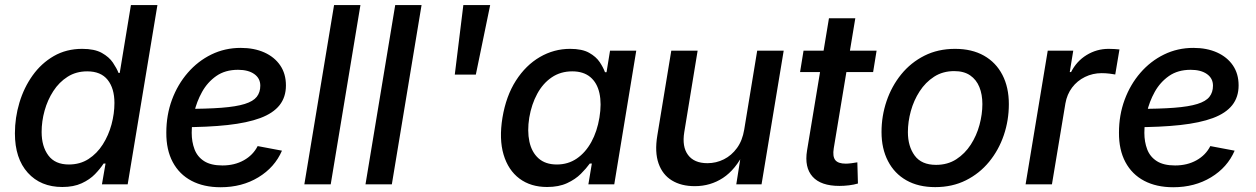

<svg xmlns="http://www.w3.org/2000/svg" viewBox="-20 -748 5095 779"><path d="M232.9 10.7Q145 10.7 92.8 -47.1Q40.5 -105 40.5 -207Q40.5 -270.5 58.8 -331.5Q77.1 -392.6 112.3 -441.9Q147.5 -491.2 198.2 -520.5Q249 -549.8 313.5 -549.8Q363.8 -549.8 393.3 -533.2Q422.9 -516.6 438.2 -493.7Q453.6 -470.7 460.9 -452.1H465.8L511.2 -727.5H618.7L498 0H393.6L408.2 -84.5H400.4Q386.7 -63.5 365.5 -41.5Q344.2 -19.5 311.5 -4.4Q278.8 10.7 232.9 10.7ZM259.3 -80.6Q304.7 -80.6 339.1 -102.8Q373.5 -125 397 -161.9Q420.4 -198.7 432.4 -242.9Q444.3 -287.1 444.3 -330.1Q444.3 -389.6 416.7 -424.1Q389.2 -458.5 334 -458.5Q288.6 -458.5 254.2 -436.5Q219.7 -414.6 196.3 -378.4Q172.9 -342.3 160.9 -299.1Q148.9 -255.9 148.9 -212.4Q148.9 -153.8 176.3 -117.2Q203.6 -80.6 259.3 -80.6Z M875 11.7Q806.6 11.7 757.1 -14.4Q707.5 -40.5 680.9 -90.3Q654.3 -140.1 654.8 -210Q654.8 -281.2 677.7 -343.3Q700.7 -405.3 741.7 -452.6Q782.7 -500 837.6 -526.9Q892.6 -553.7 956.5 -553.7Q1011.2 -553.7 1052.5 -535.2Q1093.8 -516.6 1116.9 -482.7Q1140.1 -448.7 1140.1 -401.4Q1140.1 -354 1114.3 -321.3Q1088.4 -288.6 1035.9 -269Q983.4 -249.5 903.3 -240.7Q823.2 -231.9 714.8 -231.9L728 -306.2Q818.8 -306.2 878.7 -310.8Q938.5 -315.4 972.9 -326.2Q1007.3 -336.9 1021.7 -355.2Q1036.1 -373.5 1036.1 -400.4Q1036.1 -430.2 1011.7 -447.5Q987.3 -464.8 945.8 -464.8Q893.6 -464.8 857.7 -439.7Q821.8 -414.6 799.8 -375Q777.8 -335.4 767.8 -291.3Q757.8 -247.1 757.8 -209Q757.8 -172.4 769.3 -142.1Q780.8 -111.8 808.3 -94.2Q835.9 -76.7 882.3 -76.7Q931.6 -76.7 969.2 -97.7Q1006.8 -118.7 1025.4 -155.3L1124 -136.7Q1094.7 -68.8 1028.3 -28.6Q961.9 11.7 875 11.7Z M1442.4 -727.5 1321.8 0H1214.8L1335.4 -727.5Z M1690.4 -727.5 1569.8 0H1462.9L1583.5 -727.5Z M1825.2 -445.3 1859.9 -727.5H1968.8L1910.6 -445.3Z M2199.7 10.7Q2133.3 10.7 2087.6 -23.4Q2042 -57.6 2023.2 -120.6Q2004.4 -183.6 2018.6 -270.5Q2033.2 -358.4 2073.2 -420.9Q2113.3 -483.4 2170.4 -516.6Q2227.5 -549.8 2293 -549.8Q2341.8 -549.8 2370.1 -533.9Q2398.4 -518.1 2413.1 -496.1Q2427.7 -474.1 2434.6 -455.1H2440.9L2455.1 -542.5H2561.5L2472.2 0H2367.2L2381.3 -84.5H2373Q2358.9 -64.9 2336.7 -42.7Q2314.5 -20.5 2280.8 -4.9Q2247.1 10.7 2199.7 10.7ZM2239.3 -80.6Q2284.7 -80.6 2320.1 -104.7Q2355.5 -128.9 2379.2 -171.9Q2402.8 -214.8 2412.1 -271Q2421.4 -327.6 2412.1 -369.9Q2402.8 -412.1 2375 -435.3Q2347.2 -458.5 2301.8 -458.5Q2254.4 -458.5 2218.5 -434.1Q2182.6 -409.7 2159.7 -367.4Q2136.7 -325.2 2127.4 -271Q2118.7 -216.8 2127.9 -173.6Q2137.2 -130.4 2165 -105.5Q2192.9 -80.6 2239.3 -80.6Z M2798.8 7.3Q2744.1 7.3 2706.1 -15.9Q2668 -39.1 2651.9 -85Q2635.7 -130.9 2647 -198.7L2703.6 -542.5H2810.5L2756.3 -211.9Q2746.6 -152.8 2771.5 -119.4Q2796.4 -85.9 2850.1 -85.9Q2885.7 -85.9 2917 -101.6Q2948.2 -117.2 2970.2 -147.5Q2992.2 -177.7 2999.5 -222.2L3052.2 -542.5H3159.7L3069.8 0H2967.3L2988.3 -132.8H3000.5Q2964.4 -59.6 2913.3 -26.1Q2862.3 7.3 2798.8 7.3Z M3536.6 -542.5 3522.5 -455.6H3226.1L3240.2 -542.5ZM3343.3 -673.8H3450.2L3362.8 -146.5Q3357.4 -113.3 3368.9 -98.6Q3380.4 -84 3411.6 -84Q3420.4 -84 3434.3 -85.7Q3448.2 -87.4 3458.5 -89.4L3460.9 -3.4Q3444.3 1.5 3424.6 3.9Q3404.8 6.3 3385.7 6.3Q3310.5 6.3 3276.9 -31.2Q3243.2 -68.8 3254.4 -137.2Z M3774.4 11.2Q3706.1 11.2 3657.5 -16.4Q3608.9 -43.9 3582.8 -94.5Q3556.6 -145 3556.6 -212.4Q3556.6 -277.3 3577.1 -337.9Q3597.7 -398.4 3636.5 -446.3Q3675.3 -494.1 3730.5 -522Q3785.6 -549.8 3855 -549.8Q3923.3 -549.8 3972.2 -522.2Q4021 -494.6 4047.1 -444.1Q4073.2 -393.6 4073.2 -325.7Q4073.2 -259.8 4052.7 -199.5Q4032.2 -139.2 3993.2 -91.6Q3954.1 -43.9 3898.9 -16.4Q3843.8 11.2 3774.4 11.2ZM3777.8 -79.1Q3824.7 -79.1 3859.9 -101.8Q3895 -124.5 3918.7 -161.1Q3942.4 -197.8 3954.1 -241.2Q3965.8 -284.7 3965.8 -325.7Q3965.8 -364.7 3953.6 -394.8Q3941.4 -424.8 3916.3 -442.1Q3891.1 -459.5 3851.6 -459.5Q3805.2 -459.5 3770 -436.8Q3734.9 -414.1 3711.2 -377.4Q3687.5 -340.8 3675.5 -297.4Q3663.6 -253.9 3663.6 -211.9Q3663.6 -154.3 3691.2 -116.7Q3718.8 -79.1 3777.8 -79.1Z M4141.1 0 4231 -542.5H4334.5L4320.3 -455.6H4325.7Q4347.7 -499.5 4388.7 -524.7Q4429.7 -549.8 4478 -549.8Q4488.3 -549.8 4501 -549.1Q4513.7 -548.3 4522 -547.4L4504.9 -445.8Q4498 -447.3 4482.2 -449.2Q4466.3 -451.2 4449.7 -451.2Q4413.6 -451.2 4382.1 -435.8Q4350.6 -420.4 4329.8 -392.8Q4309.1 -365.2 4302.7 -328.6L4248 0Z M4740.2 11.7Q4671.9 11.7 4622.3 -14.4Q4572.8 -40.5 4546.1 -90.3Q4519.5 -140.1 4520 -210Q4520 -281.2 4543 -343.3Q4565.9 -405.3 4606.9 -452.6Q4647.9 -500 4702.9 -526.9Q4757.8 -553.7 4821.8 -553.7Q4876.5 -553.7 4917.7 -535.2Q4959 -516.6 4982.2 -482.7Q5005.4 -448.7 5005.4 -401.4Q5005.4 -354 4979.5 -321.3Q4953.6 -288.6 4901.1 -269Q4848.6 -249.5 4768.6 -240.7Q4688.5 -231.9 4580.1 -231.9L4593.3 -306.2Q4684.1 -306.2 4743.9 -310.8Q4803.7 -315.4 4838.1 -326.2Q4872.6 -336.9 4887 -355.2Q4901.4 -373.5 4901.4 -400.4Q4901.4 -430.2 4877 -447.5Q4852.5 -464.8 4811 -464.8Q4758.8 -464.8 4722.9 -439.7Q4687 -414.6 4665 -375Q4643.1 -335.4 4633.1 -291.3Q4623 -247.1 4623 -209Q4623 -172.4 4634.5 -142.1Q4646 -111.8 4673.6 -94.2Q4701.2 -76.7 4747.6 -76.7Q4796.9 -76.7 4834.5 -97.7Q4872.1 -118.7 4890.6 -155.3L4989.3 -136.7Q4960 -68.8 4893.6 -28.6Q4827.1 11.7 4740.2 11.7Z"/></svg>

Font: Inter 16pt Medium
Style: Italic
Weight: 500
Italic angle: -9.3988°
Version: Version 4.001;git-66647c0bb